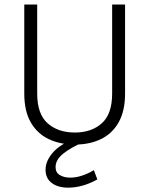

<svg xmlns="http://www.w3.org/2000/svg" viewBox="-20 -638 674 862"><path d="M316 11Q251 11 199.8 -13Q148.5 -37 118.8 -87.5Q89 -138 89 -218V-617.5H147V-218Q147 -126 193.8 -84.5Q240.5 -43 316 -43Q390.5 -43 437 -84.5Q483.5 -126 483.5 -218V-617.5H541.5V-218Q541.5 -140.5 513.2 -89.8Q485 -39 434.2 -14Q383.5 11 316 11ZM286 204.5Q240 204.5 212.2 183.5Q184.5 162.5 184.5 124Q184.5 84.5 218 46.2Q251.5 8 324.5 -19.5L355 0Q297.5 24.5 263.5 52Q229.5 79.5 229.5 112Q229.5 137 248.8 148.2Q268 159.5 295.5 159.5Q344.5 159.5 401.5 126L417 167.5Q350.5 204.5 286 204.5Z"/></svg>

Font: Betina Sans Light
Style: Regular
Weight: 300
Designer: Jonathan Pinhorn (font) & Cristiano Sobral (main changes)
Version: Version 2.001;October 6, 2020;FontCreator 13.0.0.2681 64-bit